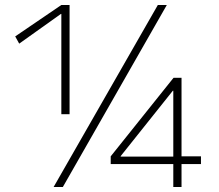

<svg xmlns="http://www.w3.org/2000/svg" viewBox="-20 -750 879 770"><path d="M195 0 613 -730H649L232 0ZM226 -292V-694H224L57 -575L41 -604L226 -730H259V-292ZM675 0V-92H424V-123L676 -438H708V-123H786V-92H708V0ZM464 -122H675V-386H673L464 -124Z"/></svg>

Font: M PLUS 1 ExtraLight
Style: Regular
Weight: 250
Version: Version 1.001